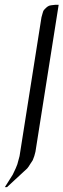

<svg xmlns="http://www.w3.org/2000/svg" viewBox="-24 -604 263 796"><path d="M-3.9 171.9 28.8 120.1 41 94.2 47.9 77.1 57.1 43 147.9 -532.2 152.8 -549.8 155.8 -559.1 161.1 -565.9 170.9 -575.2 179.2 -580.1 187 -582 204.1 -584H219.2L123 24.9L118.2 43L111.8 60.1L98.1 81.1L95.2 85.9L88.9 94.2L4.9 171.9Z"/></svg>

Font: Petahja
Style: Italic
Weight: 400
Designer: T. Christopher White
Version: Version 1.1